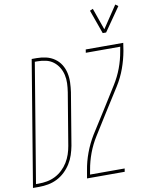

<svg xmlns="http://www.w3.org/2000/svg" viewBox="-127 -1035 871 1109"><g transform="rotate(-10 309.0 -480.5)"><path d="M-25 0 97 -735H127Q155 -735 182 -728.5Q209 -722 231 -706.5Q253 -691 267 -668.5Q281 -646 287 -619Q293 -592 292 -563.5Q291 -535 287 -507L236 -201Q231 -175 222.5 -149Q214 -123 199 -99Q184 -75 163 -55Q142 -35 117 -22.5Q92 -10 65 -5Q38 0 12 0ZM12 -19Q37 -19 61.5 -23.5Q86 -28 109 -39.5Q132 -51 151.5 -69.5Q171 -88 184.5 -110Q198 -132 206 -156Q214 -180 218 -204L269 -510Q273 -536 274 -561.5Q275 -587 269.5 -611Q264 -635 251.5 -655.5Q239 -676 220 -690.5Q201 -705 176.5 -710.5Q152 -716 127 -716H112L-4 -19ZM547 -811H527L477 -951L495 -959L540 -831L627 -961L643 -949ZM292 0 300 -46Q308 -96 326.5 -146Q345 -196 373 -242L456 -373L538 -504Q565 -547 582.5 -594Q600 -641 608 -689L613 -716H411L414 -735H634L627 -689Q618 -639 600 -589Q582 -539 553 -493L470 -362L388 -231Q361 -188 343.5 -141Q326 -94 318 -46L313 -19H516L513 0Z"/></g></svg>

Font: Iosevka Curly ThExObl
Style: Regular
Weight: 100
Width: 7
Italic angle: -9°
Monospace: yes
Designer: Belleve Invis
Foundry: Belleve Invis
Version: Version 11.1.0; ttfautohint (v1.8.3)